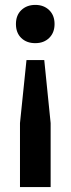

<svg xmlns="http://www.w3.org/2000/svg" viewBox="-20 -573 288 783"><path d="M124 -553Q158.5 -553 180.5 -531.8Q202.5 -510.5 202.5 -475Q202.5 -440 180.8 -418.5Q159 -397 124 -397Q88.5 -397 66.8 -418Q45 -439 45 -475Q45 -511 67.2 -532Q89.5 -553 124 -553ZM88 -328H160.5L186.5 -71V190H61.5V-71Z"/></svg>

Font: Encode Sans Condensed SemiBold
Style: Regular
Weight: 600
Width: 3
Designer: Multiple Designers
Foundry: Impallari Type
Version: Version 3.000; ttfautohint (v1.8.3) -l 8 -r 50 -G 200 -x 14 